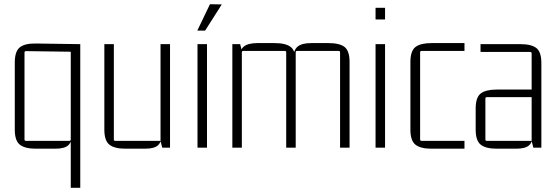

<svg xmlns="http://www.w3.org/2000/svg" viewBox="-20 -699 2636 909"><path d="M150 -493 360 -490V190H315V-32L322 -75Q322 -30 304.5 -12.5Q287 5 242 5H150Q98 5 74 -14Q50 -33 50 -85V-403Q50 -456 74 -475Q98 -494 150 -493ZM315 -39V-461L322 -454L103 -457Q96 -457 96 -450V-39Q96 -32 103 -32H308Q315 -32 315 -39Z M667 5H574Q522 5 498 -14Q474 -33 474 -85V-490H519V-39Q519 -32 526 -32H740V-490H785V0H748L740 -32L747 -75Q747 -30 729.5 -12.5Q712 5 667 5Z M960 0H915V-490H960ZM914 -554H951L1030 -678L974 -679Z M1198 -495H1280Q1333 -495 1356.5 -476.5Q1380 -458 1380 -405V0H1335V-451Q1335 -458 1328 -458H1132Q1125 -458 1125 -451V0H1080V-490H1117L1125 -458L1113 -415Q1113 -460 1133 -477.5Q1153 -495 1198 -495ZM1453 -495H1535Q1588 -495 1611.5 -476.5Q1635 -458 1635 -405V0H1590V-451Q1590 -458 1583 -458H1387Q1380 -458 1380 -451V-405L1368 -415Q1368 -460 1388 -477.5Q1408 -495 1453 -495Z M1803 0H1758V-490H1803ZM1803 -607H1758V-662H1803Z M2179 5H2023Q1971 5 1947 -14Q1923 -33 1923 -85V-405Q1923 -458 1947 -476.5Q1971 -495 2023 -495H2179V-458H1976Q1969 -458 1969 -451V-39Q1969 -32 1976 -32H2179Z M2424 5H2332Q2280 5 2256 -14Q2232 -33 2232 -85V-185Q2232 -238 2256 -256.5Q2280 -275 2332 -275H2504V-239H2285Q2278 -239 2278 -232V-39Q2278 -32 2285 -32H2497V-446Q2497 -453 2490 -453H2255V-490H2443Q2496 -490 2519.5 -471.5Q2543 -453 2543 -400V0H2505L2497 -32L2504 -75Q2504 -30 2486.5 -12.5Q2469 5 2424 5Z"/></svg>

Font: Gemunu Libre ExtraLight ExtraLight
Style: Regular
Weight: 250
Version: Version 1.100